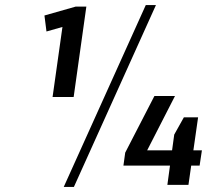

<svg xmlns="http://www.w3.org/2000/svg" viewBox="-20 -728 864 756"><path d="M270 -346H187L229 -644L258 -631L163 -604L155 -667L278 -702H320ZM554 -708H594L271 8H231ZM473 -127 588 -350H669L541 -100L508 -136H775L766 -76H466ZM666 -198 704 -266H760L722 0H639Z"/></svg>

Font: Pathway Extreme 28pt Medium
Style: Italic
Weight: 500
Italic angle: -8°
Designer: Eduardo Rodriguez Tunni
Foundry: Eduardo Rodriguez Tunni
Version: Version 1.001;gftools[0.9.26]